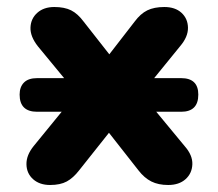

<svg xmlns="http://www.w3.org/2000/svg" viewBox="-20 -520 621 548"><path d="M86 -201Q36 -201 36 -250Q36 -272 48.5 -284.5Q61 -297 86 -297H163L88 -388Q66 -416 67 -441.5Q68 -467 86.5 -483.5Q105 -500 135 -500Q164 -500 183 -490.5Q202 -481 219 -458L292 -365L364 -458Q381 -481 400.5 -490.5Q420 -500 449 -500Q480 -500 498 -483.5Q516 -467 516.5 -441Q517 -415 494 -388L420 -297H497Q546 -297 546 -250Q546 -201 497 -201H426L507 -103Q530 -77 529 -51Q528 -25 509.5 -8.5Q491 8 460 8Q432 8 412 -2Q392 -12 375 -34L291 -141L206 -34Q189 -12 170.5 -2Q152 8 123 8Q93 8 74.5 -8.5Q56 -25 55.5 -51Q55 -77 76 -103L156 -201Z"/></svg>

Font: Chiron GoRound TC EB
Style: Regular
Weight: 700
Designer: Ryoko NISHIZUKA 西塚涼子 (kana, bopomofo & ideographs); Paul D. Hunt (Latin, Greek & Cyrillic); Sandoll Communications 산돌커뮤니
Foundry: Adobe
Version: Version 1.000;hotconv 1.1.1;makeotfexe 2.6.0